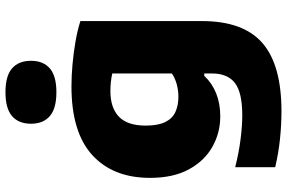

<svg xmlns="http://www.w3.org/2000/svg" viewBox="-198 -648 1075 720"><g transform="rotate(-90 340.0 -287.5)"><path d="M283.5 230Q232.5 230 179.5 224.5Q126.5 219 73.5 206.5V56.5Q127 70 177.5 76.5Q228 83 268 83Q353.5 83 389.2 55.5Q425 28 425 -31V-59.5H416Q389 -30.5 350.8 -15Q312.5 0.5 264 0.5Q202.5 0.5 150 -29Q97.5 -58.5 65.5 -117Q33.5 -175.5 33.5 -263Q33.5 -401.5 119 -479.5Q204.5 -557.5 376.5 -557.5Q417 -557.5 460.5 -553.5Q504 -549.5 545.8 -542.2Q587.5 -535 621.5 -524V-68.5Q621.5 87 539.2 158.5Q457 230 283.5 230ZM338 -156.5Q361 -156.5 383.8 -162.5Q406.5 -168.5 425 -181V-404.5Q412 -407.5 395 -409.5Q378 -411.5 359 -411.5Q296 -411.5 262.8 -379.5Q229.5 -347.5 229.5 -279Q229.5 -233 242.8 -206Q256 -179 280.5 -167.8Q305 -156.5 338 -156.5ZM354.5 -614Q293.5 -614 265 -638.8Q236.5 -663.5 236.5 -709Q236.5 -755.5 265 -780.2Q293.5 -805 354.5 -805Q416 -805 444.2 -780.2Q472.5 -755.5 472.5 -709Q472.5 -663.5 444.2 -638.8Q416 -614 354.5 -614Z"/></g></svg>

Font: Encode Sans SemiExpanded ExtraBold
Style: Regular
Weight: 800
Width: 6
Designer: Multiple Designers
Foundry: Impallari Type
Version: Version 3.002